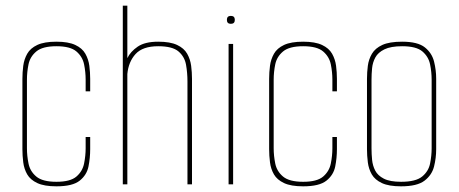

<svg xmlns="http://www.w3.org/2000/svg" viewBox="-20 -650 1617 677"><path d="M179 7Q136 7 111.5 -4.5Q87 -16 76 -35Q65 -54 62 -77.5Q59 -101 59 -124V-372Q59 -395 62 -418Q65 -441 76 -460.5Q87 -480 111.5 -491.5Q136 -503 179 -503Q221 -503 245.5 -491.5Q270 -480 281 -460.5Q292 -441 295 -418Q298 -395 298 -372V-328H282V-369Q282 -396 276.5 -423Q271 -450 249.5 -468.5Q228 -487 179 -487Q130 -487 108 -468.5Q86 -450 80.5 -423Q75 -396 75 -369V-127Q75 -101 80.5 -73.5Q86 -46 108 -27.5Q130 -9 179 -9Q228 -9 249.5 -27.5Q271 -46 276.5 -73.5Q282 -101 282 -127V-167H298V-124Q298 -93 292 -63Q286 -33 261 -13Q236 7 179 7Z M413 0V-630H429V-445Q440 -468 465.5 -485.5Q491 -503 538 -503Q580 -503 604.5 -491.5Q629 -480 640 -460.5Q651 -441 654 -418Q657 -395 657 -372V0H641V-363Q641 -393 636 -421.5Q631 -450 609.5 -468.5Q588 -487 538 -487Q483 -487 458 -459.5Q433 -432 429 -389V0Z M786 0V-495H802V0ZM794 -566Q780 -566 780 -580Q780 -594 794 -594Q808 -594 808 -580Q808 -566 794 -566Z M1049 7Q1006 7 981.5 -4.5Q957 -16 946 -35Q935 -54 932 -77.5Q929 -101 929 -124V-372Q929 -395 932 -418Q935 -441 946 -460.5Q957 -480 981.5 -491.5Q1006 -503 1049 -503Q1091 -503 1115.5 -491.5Q1140 -480 1151 -460.5Q1162 -441 1165 -418Q1168 -395 1168 -372V-328H1152V-369Q1152 -396 1146.5 -423Q1141 -450 1119.5 -468.5Q1098 -487 1049 -487Q1000 -487 978 -468.5Q956 -450 950.5 -423Q945 -396 945 -369V-127Q945 -101 950.5 -73.5Q956 -46 978 -27.5Q1000 -9 1049 -9Q1098 -9 1119.5 -27.5Q1141 -46 1146.5 -73.5Q1152 -101 1152 -127V-167H1168V-124Q1168 -93 1162 -63Q1156 -33 1131 -13Q1106 7 1049 7Z M1394 7Q1351 7 1326.5 -4.5Q1302 -16 1291 -35Q1280 -54 1277 -77.5Q1274 -101 1274 -124V-372Q1274 -395 1277 -418Q1280 -441 1291.5 -460.5Q1303 -480 1328 -491.5Q1353 -503 1398 -503Q1453 -503 1478 -483Q1503 -463 1510.5 -433Q1518 -403 1518 -372V-124Q1518 -93 1510.5 -63Q1503 -33 1477 -13Q1451 7 1394 7ZM1394 -9Q1446 -9 1468.5 -27.5Q1491 -46 1496.5 -73.5Q1502 -101 1502 -127V-369Q1502 -396 1496.5 -423Q1491 -450 1469.5 -468.5Q1448 -487 1398 -487Q1358 -487 1335.5 -476Q1313 -465 1303.5 -447.5Q1294 -430 1292 -409.5Q1290 -389 1290 -369V-127Q1290 -107 1292 -86.5Q1294 -66 1303 -48.5Q1312 -31 1333.5 -20Q1355 -9 1394 -9Z"/></svg>

Font: Alumni Sans Pinstripe
Style: Regular
Weight: 400
Designer: Robert E. Leuschke
Foundry: Robert E. Leuschke
Version: Version 1.010; ttfautohint (v1.8.4.7-5d5b)